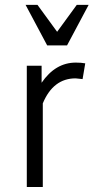

<svg xmlns="http://www.w3.org/2000/svg" viewBox="-20 -753 377 773"><path d="M83 -733.4H130.9L210 -625L289.1 -733.4H336.9L250 -570.3H169.9ZM312.5 -434.6 284.2 -437.5Q194.3 -437.5 152.3 -336.9V0H87.9V-488.3H147.5V-419.9Q203.1 -501 285.2 -501Q306.6 -501 323.2 -498Z"/></svg>

Font: Lohit Devanagari
Style: Regular
Weight: 400
Version: 2.95.4